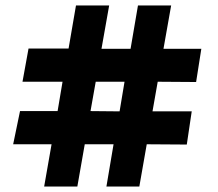

<svg xmlns="http://www.w3.org/2000/svg" viewBox="-20 -702 793 700"><path d="M141 -22 168 -176H28L53 -297H190L208 -404H62L84 -525H230L257 -682H378L350 -524H456L483 -682H604L576 -524H714L695 -403L555 -404L536 -296H679L661 -175L515 -176L488 -22H368L394 -176H289L262 -22ZM416 -296 434 -404H329L310 -297Z"/></svg>

Font: Stick No Bills ExtraBold
Style: Regular
Weight: 800
Version: Version 2.000